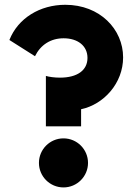

<svg xmlns="http://www.w3.org/2000/svg" viewBox="-20 -784 566 818"><path d="M20 -613.6 129.1 -544.5C152.7 -592.7 195.9 -620.9 250.9 -620.9C311.4 -620.9 352.7 -588.6 352.7 -537.3C352.7 -485 310 -453.2 235.5 -453.2C212.3 -453.2 189.1 -456.4 175.5 -460.5V-245.9H325.5V-318.6C422.3 -339.1 504.5 -429.5 504.5 -539.5C504.5 -659.1 405.9 -763.6 258.2 -763.6C150.5 -763.6 56.8 -706.8 20 -613.6ZM250.5 14.5C308.2 14.5 355 -32.3 355 -90C355 -147.7 308.2 -194.5 250.5 -194.5C192.7 -194.5 145.9 -147.7 145.9 -90C145.9 -32.3 192.7 14.5 250.5 14.5Z"/></svg>

Font: Spartan MB ExtBd
Style: Regular
Weight: 800
Designer: Matt Bailey, Mirko Velimirovic
Foundry: Matt Bailey
Version: Version 1.005